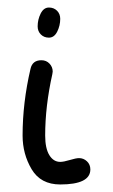

<svg xmlns="http://www.w3.org/2000/svg" viewBox="-20 -490 300 510"><path d="M110 -470Q123 -470 131.5 -461.5Q140 -453 140 -440Q140 -422 132 -406Q124 -390 110 -390Q97 -390 88.5 -398.5Q80 -407 80 -420Q80 -438 88 -454Q96 -470 110 -470ZM190 -70Q202 -70 211 -61.5Q220 -53 220 -40Q220 0 140 0Q88 0 64 -40.5Q40 -81 40 -130Q40 -217 61 -307Q66 -330 90 -330Q103 -330 111.5 -321Q120 -312 120 -300Q120 -299 119.5 -296.5Q119 -294 119 -293Q100 -208 100 -130Q100 -96 111 -78Q122 -60 140 -60Q149 -60 165.5 -65Q182 -70 190 -70Z"/></svg>

Font: Pecita
Style: Book
Weight: 400
Width: 7
Version: Version 4.3